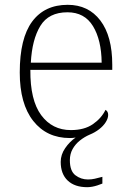

<svg xmlns="http://www.w3.org/2000/svg" viewBox="-20 -563 539 797"><path d="M342 214Q290 214 261 186.5Q232 159 232 109Q232 79 250.5 52Q269 25 294 8Q288 9 282 9.5Q276 10 270 10Q174 10 118 -61Q62 -132 62 -262Q62 -404 113.5 -473.5Q165 -543 261 -543Q347 -543 396.5 -478Q446 -413 446 -294V-273H106Q105 -147 151 -85Q197 -23 274 -23Q330 -23 365.5 -47.5Q401 -72 418 -107Q423 -104 426 -99Q429 -94 429 -86Q429 -72 419 -56Q409 -40 391.5 -26.5Q374 -13 352 -4Q331 5 312 20Q293 35 281.5 55.5Q270 76 270 102Q270 147 293 164.5Q316 182 345 182Q360 182 373 179Q386 176 405 171V199Q395 203 384.5 206.5Q374 210 363 212Q352 214 342 214ZM402 -303Q401 -397 366 -454.5Q331 -512 260 -512Q182 -512 147.5 -455.5Q113 -399 108 -303Z"/></svg>

Font: Noto Serif Thai ExtraLight
Style: Regular
Weight: 250
Version: Version 2.001